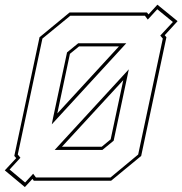

<svg xmlns="http://www.w3.org/2000/svg" viewBox="-32 -752 759 799"><path d="M71.5 26.5 -12 -43 35.5 -94 27.5 -103 132.5 -597 257.5 -700H579.5L586 -692L623 -732.5L707 -664L653.5 -605.5L660.5 -597L555.5 -103L430.5 0H108.5L103 -7.5ZM226 -141.5H391.5L428.5 -172L481 -418.5ZM220 -128H195.5L504 -463.5L499 -439.5L441 -166.5L394 -128ZM72.5 7.5 106 -29 117.5 -13.5H428L543 -109L645.5 -591.5L635 -604L687.5 -660.5L622.5 -713.5L583 -670.5L571 -686.5H260.5L144.5 -591.5L42 -109L53 -95.5L8 -46.5ZM183.5 -234.5 188.5 -260 247 -534 293.5 -572H469.5H493.5ZM206.5 -280 463 -559H297L259 -528Z"/></svg>

Font: Tourney Thin
Style: Italic
Weight: 100
Italic angle: -12°
Designer: Tyler Finck
Foundry: Etcetera Type Co
Version: Version 1.015